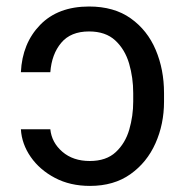

<svg xmlns="http://www.w3.org/2000/svg" viewBox="-20 -573 580 602"><path d="M45.5 -167.6H137.8Q142 -126.1 175.6 -97.1Q209.2 -68.2 261.4 -68.2Q313.2 -68.2 343 -96.1Q372.9 -123.9 385.3 -166.7Q397.7 -209.5 397.7 -254.3V-281.2Q397.7 -329.5 384.8 -373.8Q371.8 -418 341.4 -446.2Q311.1 -474.4 259.2 -474.4Q201.7 -474.4 171.9 -438.7Q142 -403.1 137.8 -346.6H45.5Q49.7 -437.1 105.8 -494.9Q161.9 -552.6 259.2 -552.6Q337.7 -552.6 389.9 -515.4Q442.1 -478.3 468.2 -416.7Q494.3 -355.1 494.3 -281.2V-254.3Q494.3 -183.9 467.5 -123.8Q440.7 -63.6 388.8 -26.8Q337 9.9 262.1 9.9Q199.9 9.9 152.2 -15.3Q104.4 -40.5 76.3 -81Q48.3 -121.4 45.5 -167.6Z"/></svg>

Font: Inter Zeller
Style: Regular
Weight: 400
Designer: Rasmus Andersson; Joe Bland
Foundry: zeller
Version: Version 3.015;git-dec3a8cb1